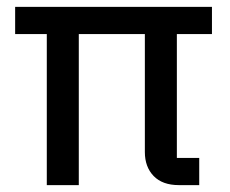

<svg xmlns="http://www.w3.org/2000/svg" viewBox="-20 -538 668 558"><path d="M494 -79H559V0H500Q452 0 426.5 -26.5Q401 -53 401 -96V-439H209V0H116V-439H24V-518H596V-439H494Z"/></svg>

Font: IBM Plex Sans Thai Text
Style: Regular
Weight: 450
Designer: Mike Abbink, Paul van der Laan, Pieter van Rosmalen, Ben Mitchell, Mark Frömberg
Foundry: Bold Monday
Version: Version 1.1